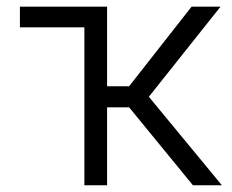

<svg xmlns="http://www.w3.org/2000/svg" viewBox="-20 -550 689 570"><path d="M297.9 -293.9H363.3L548.8 -530.3H634.8L421.9 -262.7L638.7 0H552.7L363.3 -231.4H297.9V0H230.5V-468.8H39.1V-530.3H297.9Z"/></svg>

Font: Pretendard GOV Light
Style: Regular
Weight: 300
Designer: Base glyphs from Inter by Rasmus Andersson; Hangeul glyphs from Noto Sans CJK(Source Han Sans) by Jang Soo-young and Kan
Foundry: Kil Hyung-jin
Version: Version 1.309